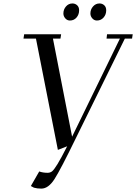

<svg xmlns="http://www.w3.org/2000/svg" viewBox="-20 -902 795 1121"><path d="M117.2 -676.8 121.1 -702.1H336.9L333 -676.8H289.1L400.9 -104L680.2 -676.8H602.1L605 -702.1H754.9L751 -676.8H709L424.8 -99.1Q333 89.8 297.6 144.5Q262.2 199.2 221.2 199.2Q197.3 199.2 178.2 193.8L160.2 184.1L209 99.1Q231 106.9 257.8 106.9Q272.9 106.9 283.9 98.4Q294.9 89.8 315.4 56.6Q335.9 23.4 372.1 -47.9L317.9 -26.9L189.9 -676.8ZM350.1 -823.2Q350.1 -846.7 365.2 -864.3Q380.4 -881.8 402.8 -881.8Q418.9 -881.8 430.4 -871.3Q441.9 -860.8 441.9 -841.8Q441.9 -816.9 426.8 -799.6Q411.6 -782.2 388.2 -782.2Q372.1 -782.2 361.1 -794.9Q350.1 -807.6 350.1 -823.2ZM507.8 -823.2Q507.8 -846.7 523.2 -864.3Q538.6 -881.8 561 -881.8Q577.1 -881.8 588.6 -871.3Q600.1 -860.8 600.1 -841.8Q600.1 -816.9 584.7 -799.6Q569.3 -782.2 545.9 -782.2Q529.8 -782.2 518.8 -794.9Q507.8 -807.6 507.8 -823.2Z"/></svg>

Font: Dehuti Alt
Style: Bold-Italic
Weight: 700
Version: Version 1.2